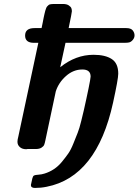

<svg xmlns="http://www.w3.org/2000/svg" viewBox="-20 -742 690 956"><path d="M66.9 -36.1Q66.9 -45.9 70.8 -60.1L170.9 -528.8H148.9Q105 -528.8 105 -564.9Q105 -602.1 151.9 -602.1H187Q189.9 -615.2 192.9 -630.6Q195.8 -646 197.5 -654.5Q199.2 -663.1 201.7 -673.6Q204.1 -684.1 205.6 -689Q207 -693.8 209.5 -700.4Q211.9 -707 214.4 -709.5Q216.8 -711.9 220.5 -715.6Q224.1 -719.2 228.5 -720.2Q232.9 -721.2 238 -721.7Q243.2 -722.2 250 -722.2H293.9Q312 -722.2 322.5 -715.1Q333 -708 335.4 -700.9Q337.9 -693.8 337.9 -686Q337.9 -679.2 321.8 -602.1H608.9Q631.8 -602.1 640.9 -590.6Q649.9 -579.1 649.9 -565.9Q649.9 -553.7 641.4 -543.5Q632.8 -533.2 623 -530.8Q615.2 -528.8 598.1 -528.8H306.2L279.8 -407.2Q356.9 -469.2 445.8 -469.2Q503.9 -469.2 536.4 -448Q568.8 -426.8 568.8 -375Q568.8 -349.1 543 -231Q461.9 139.2 211.9 188Q184.1 193.8 153.8 193.8Q133.8 193.8 133.8 179.2Q133.8 177.2 141.1 146Q144 134.8 149.4 131.8Q154.8 128.9 170.9 127.9Q187 127 202.1 122.1Q227.1 114.3 248.5 100.1Q270 85.9 288.1 64Q306.2 42 319.6 22.9Q333 3.9 345.9 -28.6Q358.9 -61 366.9 -81.1Q375 -101.1 384.5 -139.6Q394 -178.2 397.9 -195.1Q401.9 -211.9 410.4 -252Q418.9 -292 420.9 -301.8Q430.7 -349.6 431.2 -360.8Q431.2 -396 390.1 -396Q345.2 -396 308.6 -363.5Q272 -331.1 257.8 -287.1L206.1 -43.9Q203.1 -28.8 200 -21Q196.8 -13.2 186.3 -6.6Q175.8 0 158.2 0H120.1H117.2Q114.3 1 110.8 1Q90.8 1 78.9 -9.5Q66.9 -20 66.9 -36.1Z"/></svg>

Font: CMU Sans Serif
Style: BoldOblique
Weight: 700
Italic angle: -12°
Version: Version 0.7.0